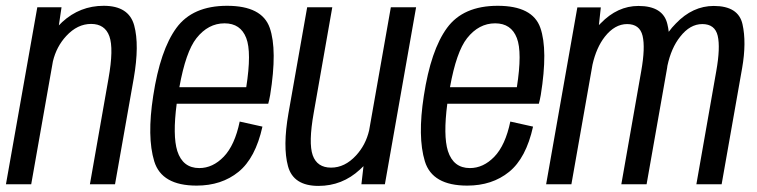

<svg xmlns="http://www.w3.org/2000/svg" viewBox="-38 -620 2546 646"><path d="M-18 0 87.5 -595.5H169L160 -534.5Q165.5 -540.5 171.5 -546Q231 -600.5 311 -600.5Q395.5 -600.5 413.5 -534.5Q431.5 -468.5 412 -356.5L349 0H264.5L327 -355.5Q345 -456.5 330 -498Q315 -539.5 268.5 -539.5Q222.5 -539.5 185 -499Q152 -463.5 140 -413.5L67 0Z M623.5 4.5Q506 4.5 481 -77.2Q456 -159 477.5 -297.5Q501 -451.5 555.5 -526Q610 -600.5 726 -600.5Q843.5 -600.5 869.5 -526.5Q895.5 -452.5 871 -300.5Q868 -283.5 864.5 -271H556.5Q542.5 -163.5 558.5 -112Q577 -54.5 632.5 -54.5Q678 -54.5 715 -93Q752 -131.5 768.5 -211L845 -194Q821.5 -88 764.5 -41.8Q707.5 4.5 623.5 4.5ZM565.5 -326.5H790.5Q809 -444.5 790.5 -492Q771.5 -541.5 717.5 -541.5Q662.5 -541.5 623 -491.5Q587 -446 565.5 -326.5Z M1178 0 1185 -61Q1179 -55 1173 -49.5Q1113.5 5.5 1033.5 5.5Q949 5.5 931 -60.8Q913 -127 932.5 -238.5L995.5 -595.5H1080L1017.5 -240Q999.5 -139 1014.2 -97.5Q1029 -56 1076 -56Q1122 -56 1159.5 -96.5Q1192.5 -132 1204 -181.5L1277 -595.5H1362L1257 0Z M1534 4.5Q1416.5 4.5 1391.5 -77.2Q1366.5 -159 1388 -297.5Q1411.5 -451.5 1466 -526Q1520.5 -600.5 1636.5 -600.5Q1754 -600.5 1780 -526.5Q1806 -452.5 1781.5 -300.5Q1778.5 -283.5 1775 -271H1467Q1453 -163.5 1469 -112Q1487.5 -54.5 1543 -54.5Q1588.5 -54.5 1625.5 -93Q1662.5 -131.5 1679 -211L1755.5 -194Q1732 -88 1675 -41.8Q1618 4.5 1534 4.5ZM1476 -326.5H1701Q1719.5 -444.5 1701 -492Q1682 -541.5 1628 -541.5Q1573 -541.5 1533.5 -491.5Q1497.5 -446 1476 -326.5Z M1799.5 0 1904.5 -595H1983.5L1977 -535.5Q1980 -538.5 1983 -541.5Q2039.5 -600 2110 -600Q2193.5 -600 2207.5 -538.5Q2210.5 -526.5 2212 -513Q2222.5 -527.5 2236 -541Q2292.5 -600 2363.5 -600Q2446.5 -600 2460.2 -538.5Q2474 -477 2459 -391L2390 0H2305L2372 -381Q2386 -460 2376.8 -499.5Q2367.5 -539 2325 -539Q2283.5 -539 2250.5 -496.5Q2220.5 -459 2207.5 -398.5Q2207 -394.5 2206.5 -391L2137.5 0H2052.5L2119.5 -381Q2133.5 -460 2124 -499.5Q2114.5 -539 2072 -539Q2030.5 -539 1997 -496.5Q1968.5 -460 1955.5 -402.5L1884.5 0Z"/></svg>

Font: Anybody
Style: Italic
Weight: 400
Italic angle: -10°
Designer: Tyler Finck
Foundry: Etcetera Type Company
Version: Version 1.010; ttfautohint (v1.8.3) -l 8 -r 50 -G 200 -x 14 